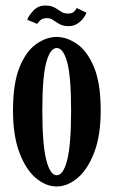

<svg xmlns="http://www.w3.org/2000/svg" viewBox="-20 -663 412 694"><path d="M185 11Q145.5 11 109.2 -19.8Q73 -50.5 50 -111.8Q27 -173 27 -263.5Q27 -362.5 51 -420.8Q75 -479 111.5 -504.2Q148 -529.5 185 -529.5Q221.5 -529.5 258.2 -504.2Q295 -479 319.5 -420.8Q344 -362.5 344 -263.5Q344 -173 320.5 -111.8Q297 -50.5 260.5 -19.8Q224 11 185 11ZM185 -29.5Q209 -29.5 223 -85Q237 -140.5 237 -263.5Q237 -385.5 223 -437.5Q209 -489.5 185 -489.5Q161.5 -489.5 147.2 -437.5Q133 -385.5 133 -263.5Q133 -140.5 147.2 -85Q161.5 -29.5 185 -29.5ZM228.5 -568.5Q208.5 -568.5 195.5 -575.8Q182.5 -583 172.2 -590.2Q162 -597.5 150.5 -597.5Q134 -597.5 125.5 -589.5Q117 -581.5 114.5 -576.5L78.5 -591.5Q82.5 -605 100 -624Q117.5 -643 143 -643Q164.5 -643 177.2 -635.8Q190 -628.5 200.2 -621.2Q210.5 -614 225.5 -614Q241 -614 248 -621.2Q255 -628.5 257.5 -634L292.5 -617Q290.5 -610 282.2 -598.5Q274 -587 260.2 -577.8Q246.5 -568.5 228.5 -568.5Z"/></svg>

Font: Imbue 10pt SemiBold
Style: Regular
Weight: 600
Designer: Tyler Finck
Foundry: Etcetera Type Company
Version: Version 1.102; ttfautohint (v1.8.3)